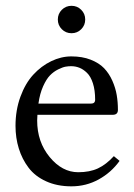

<svg xmlns="http://www.w3.org/2000/svg" viewBox="-20 -639 468 671"><path d="M196 -536.9Q182.1 -550.8 182.1 -570.8Q182.1 -590.8 196 -604.7Q210 -618.7 230 -618.7Q250 -618.7 263.9 -604.7Q277.8 -590.8 277.8 -570.8Q277.8 -550.8 263.9 -536.9Q250 -522.9 230 -522.9Q210 -522.9 196 -536.9ZM114.3 -276.9H297.9Q312.5 -276.9 312.5 -290.5Q312.5 -323.7 304.7 -347.9Q296.9 -372.1 283.9 -384.5Q271 -397 257.3 -402.3Q243.7 -407.7 228.5 -407.7Q219.2 -407.7 209.2 -406Q199.2 -404.3 183.3 -396.5Q167.5 -388.7 154.8 -375.7Q142.1 -362.8 130.6 -337.2Q119.1 -311.5 114.3 -276.9ZM377.9 -93.3 397.9 -76.7Q368.7 -36.1 325 -12Q281.2 12.2 229.5 12.2Q179.7 12.2 141.1 -5.4Q102.5 -22.9 79.8 -53Q57.1 -83 45.7 -120.1Q34.2 -157.2 34.2 -199.2Q34.2 -253.9 51.3 -300.8Q68.4 -347.7 96.2 -377.9Q124 -408.2 158.7 -425Q193.4 -441.9 229.5 -441.9Q267.6 -441.9 296.9 -430.4Q326.2 -418.9 343.8 -400.6Q361.3 -382.3 372.6 -356.9Q383.8 -331.5 387.9 -306.9Q392.1 -282.2 392.1 -254.9Q392.1 -237.8 374 -237.8H110.8Q109.9 -227.1 109.9 -217.8Q109.9 -143.1 153.6 -90.1Q197.3 -37.1 253.4 -37.1Q293.5 -37.1 322.3 -50.5Q351.1 -64 377.9 -93.3Z"/></svg>

Font: Libertinage
Style: b
Weight: 400
Designer: OSP
Foundry: OSP
Version: Version 1.0; 2008; OFL relea